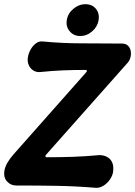

<svg xmlns="http://www.w3.org/2000/svg" viewBox="-47 -881 646 917"><path d="M86 -606Q89 -626 99 -644Q109 -662 124 -673.5Q139 -685 157 -683Q250 -674 345.5 -674Q441 -674 535 -673Q554 -673 564.5 -662.5Q575 -652 577.5 -636.5Q580 -621 575.5 -605Q571 -589 558 -576L173 -142Q169 -138 170 -134Q171 -130 177 -130Q241 -130 300.5 -132Q360 -134 425 -140Q444 -141 461.5 -133Q479 -125 488 -107Q497 -89 493 -59Q490 -41 477.5 -23Q465 -5 447 6Q429 17 411 16Q314 8 221.5 6.5Q129 5 31 5Q4 5 -13.5 -14.5Q-31 -34 -26 -66Q-22 -87 -10 -106.5Q2 -126 17 -143L364 -535Q369 -540 368 -543.5Q367 -547 360 -547Q307 -547 255 -545Q203 -543 146 -537Q127 -535 112 -544.5Q97 -554 90 -571Q83 -588 86 -606ZM272 -785Q277 -817 303.5 -839Q330 -861 360 -861Q393 -861 411 -839Q429 -817 424 -785Q419 -754 393.5 -731.5Q368 -709 336 -709Q305 -709 286 -731.5Q267 -754 272 -785Z"/></svg>

Font: Winky Sans SemiBold
Style: Italic
Weight: 600
Italic angle: -8.97852°
Designer: Simon Atzbach
Foundry: typofactur
Version: Version 1.205